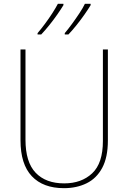

<svg xmlns="http://www.w3.org/2000/svg" viewBox="-20 -972 669 1002"><path d="M543 -239Q543 -151 513.5 -96Q484 -41 432 -15.5Q380 10 314 10Q205 10 146 -52.5Q87 -115 87 -240V-714H113V-243Q113 -126 166 -70.5Q219 -15 315 -15Q405 -15 461 -67.5Q517 -120 517 -236V-714H543ZM453 -945Q441 -925 421.5 -897Q402 -869 379.5 -841Q357 -813 337 -792H318V-799Q335 -819 355.5 -847Q376 -875 394.5 -903Q413 -931 423 -952H453ZM311 -945Q299 -925 279.5 -897Q260 -869 237.5 -841Q215 -813 195 -792H176V-799Q194 -820 214.5 -847.5Q235 -875 253 -903Q271 -931 282 -952H311Z"/></svg>

Font: Noto Sans Kannada SemiCondensed Thin
Style: Regular
Weight: 100
Width: 4
Designer: Jelle Bosma - Monotype Design Team
Foundry: Monotype Imaging Inc.
Version: Version 2.005; ttfautohint (v1.8.4.7-5d5b)